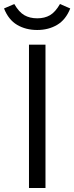

<svg xmlns="http://www.w3.org/2000/svg" viewBox="-56 -934 369 954"><path d="M88 0V-712H170V0ZM-36 -892 15 -914Q38 -874 65 -858.5Q92 -843 129 -843Q166 -843 192.5 -858.5Q219 -874 242 -914L293 -892Q271 -836 228 -810.5Q185 -785 129 -785Q72 -785 29 -810.5Q-14 -836 -36 -892Z"/></svg>

Font: Muli
Style: Regular
Weight: 400
Designer: Vernon Adams
Foundry: Vernon Adams
Version: Version 2.000